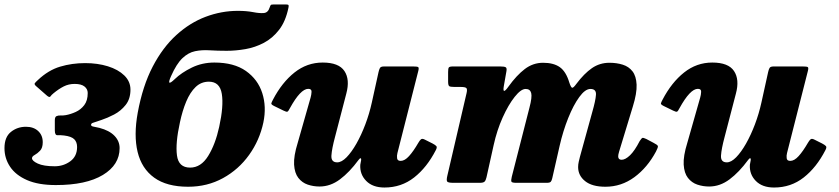

<svg xmlns="http://www.w3.org/2000/svg" viewBox="-47 -817 3748 858"><path d="M-27 -155Q-27 -204.5 1.8 -227.5Q30.5 -250.5 69 -250.5Q103 -250.5 123.5 -231.5Q144 -212.5 144 -181.5Q144 -156 132 -143.5Q120 -131 108 -124.5Q96 -118 96 -110Q96 -98 122 -86Q148 -74 197.5 -74Q236.5 -74 267 -96.2Q297.5 -118.5 297.5 -160Q297.5 -182 284.8 -194.8Q272 -207.5 239.5 -211.5Q222.5 -213.5 210.2 -212.8Q198 -212 198 -234V-279.5Q198 -294.5 205.5 -298Q213 -301.5 224.2 -301Q235.5 -300.5 247 -302.5Q269 -306.5 291.5 -316.8Q314 -327 329.5 -347.2Q345 -367.5 345 -401.5Q345 -419 330.5 -430.5Q316 -442 286.5 -442Q260 -442 237.8 -430.8Q215.5 -419.5 192.5 -400.5Q182.5 -392.5 178.5 -386.2Q174.5 -380 163.5 -389L115.5 -431Q104.5 -440 108.8 -445.5Q113 -451 122.5 -459.5Q169 -503.5 221.8 -519.2Q274.5 -535 333.5 -535Q389 -535 435 -520.8Q481 -506.5 508.5 -479.8Q536 -453 536 -416.5Q536 -375 514.5 -348Q493 -321 462.8 -305.2Q432.5 -289.5 406.5 -281Q375.5 -270.5 367.8 -268Q360 -265.5 360 -259Q360 -253 370.8 -251.2Q381.5 -249.5 397.5 -245.5Q441.5 -234 464.5 -210.2Q487.5 -186.5 487.5 -155Q487.5 -80.5 412.8 -35.2Q338 10 202.5 10Q124.5 10 73.8 -12.2Q23 -34.5 -2 -72Q-27 -109.5 -27 -155Z M1242 -782.5Q1229.5 -721.5 1200.2 -683.8Q1171 -646 1132 -625.5Q1093 -605 1049.8 -597.5Q1006.5 -590 966 -590Q925 -590 890 -592.2Q855 -594.5 824.8 -588.2Q794.5 -582 768 -556.8Q741.5 -531.5 717.5 -477Q694.5 -425.5 734 -463.5Q764 -492.5 810.2 -515Q856.5 -537.5 911 -537.5Q998.5 -537.5 1052 -499.8Q1105.5 -462 1125 -401Q1144.5 -340 1130 -270Q1113 -190 1066.2 -124.8Q1019.5 -59.5 949.5 -21Q879.5 17.5 793.5 17.5Q698.5 17.5 642.2 -23Q586 -63.5 568 -137.8Q550 -212 568.5 -313.5Q590.5 -433 635.2 -519Q680 -605 740.8 -660.2Q801.5 -715.5 872 -742Q942.5 -768.5 1016 -768.5Q1054.5 -768.5 1084 -762.8Q1113.5 -757 1132.2 -758.8Q1151 -760.5 1158 -783.5Q1161 -792 1163 -794.5Q1165 -797 1175 -797H1232Q1240.5 -797 1242.2 -794.2Q1244 -791.5 1242 -782.5ZM757 -270Q736.5 -177 743.8 -122.5Q751 -68 802.5 -68Q851 -68 883.2 -120Q915.5 -172 932.5 -250Q953 -343 944.2 -397.5Q935.5 -452 886.5 -452Q852 -452 827.2 -428.2Q802.5 -404.5 785.2 -363.2Q768 -322 757 -270Z M1173 -372Q1213 -448.5 1269 -493Q1325 -537.5 1395 -537.5Q1467 -537.5 1492.2 -499.5Q1517.5 -461.5 1500.5 -398.5L1450 -204.5Q1436 -152.5 1434 -122Q1432 -91.5 1460 -91.5Q1479.5 -91.5 1501.8 -114.2Q1524 -137 1545.8 -175.2Q1567.5 -213.5 1585.5 -261Q1603.5 -308.5 1614.5 -358.5L1644.5 -494.5Q1647 -506 1650.8 -513Q1654.5 -520 1669 -520H1798.5Q1816.5 -520 1821.2 -517.5Q1826 -515 1822.5 -501L1729 -133Q1726 -121.5 1727.5 -109.8Q1729 -98 1743.5 -98Q1761.5 -98 1781 -119.5Q1800.5 -141 1822.5 -179Q1828.5 -189.5 1834 -194.2Q1839.5 -199 1850.5 -193.5L1885.5 -176Q1898 -169.5 1902.8 -164.2Q1907.5 -159 1900.5 -146Q1861 -69 1803.8 -24Q1746.5 21 1671 21Q1618.5 21 1589.5 -8.5Q1560.5 -38 1563 -80.5L1567 -102.5Q1567.5 -110 1564 -109.8Q1560.5 -109.5 1555 -102Q1515 -47.5 1472.2 -15.5Q1429.5 16.5 1381 16.5Q1353.5 16.5 1328.2 8Q1303 -0.5 1286.2 -22Q1269.5 -43.5 1267.2 -81.5Q1265 -119.5 1283.5 -179L1341 -381Q1344.5 -393 1345.2 -406.5Q1346 -420 1330.5 -420Q1296 -420 1248.5 -333.5Q1242 -320.5 1237.8 -318.2Q1233.5 -316 1220.5 -322.5L1177.5 -343.5Q1164.5 -350 1165.5 -355Q1166.5 -360 1173 -372Z M1977 -520H2188.5Q2205.5 -520 2212.2 -516.8Q2219 -513.5 2216 -498L2204.5 -432.5Q2197 -390 2225.5 -430.5Q2261.5 -480.5 2298.2 -508.5Q2335 -536.5 2380 -536.5Q2427 -536.5 2454.8 -516.8Q2482.5 -497 2497 -448.5Q2504.5 -425.5 2510 -424.8Q2515.5 -424 2528.5 -442Q2563.5 -488.5 2598.2 -512.5Q2633 -536.5 2676.5 -536.5Q2708.5 -536.5 2735.8 -528Q2763 -519.5 2779.5 -498.2Q2796 -477 2797.8 -438.8Q2799.5 -400.5 2781 -341L2719.5 -139Q2715.5 -125.5 2715.5 -118.5Q2715.5 -103 2731 -103Q2747.5 -103 2768.5 -123.2Q2789.5 -143.5 2811.5 -186.5Q2820 -199.5 2824 -200.8Q2828 -202 2841 -196L2873 -179Q2891 -170 2892.8 -164.5Q2894.5 -159 2884.5 -140Q2846 -68 2787.8 -25.2Q2729.5 17.5 2658.5 17.5Q2599 17.5 2567.8 -7.5Q2536.5 -32.5 2536.5 -70.5Q2536.5 -82 2539.2 -94Q2542 -106 2544.5 -116L2599.5 -315.5Q2614.5 -367.5 2616.2 -393.5Q2618 -419.5 2591.5 -419.5Q2568 -419.5 2541.8 -383.5Q2515.5 -347.5 2492.2 -289.5Q2469 -231.5 2454 -166L2421 -21Q2418.5 -9.5 2414.2 -4.8Q2410 0 2396 0H2260.5Q2241 0 2238.5 -5.2Q2236 -10.5 2240 -27L2319 -336Q2331.5 -383 2326.8 -401.2Q2322 -419.5 2302 -419.5Q2281 -419.5 2253 -384.2Q2225 -349 2199.2 -291.8Q2173.5 -234.5 2159 -168.5L2127 -24.5Q2124 -11.5 2118.8 -5.8Q2113.5 0 2097 0H1979.5Q1954.5 0 1951 -6.2Q1947.5 -12.5 1952 -31.5L2038 -401Q2042 -418 2037.2 -423.2Q2032.5 -428.5 2010.5 -428.5H1983Q1965.5 -428.5 1960.5 -432Q1955.5 -435.5 1955.5 -453V-495Q1955.5 -510.5 1958.5 -515.2Q1961.5 -520 1977 -520Z M2914 -372Q2954 -448.5 3010 -493Q3066 -537.5 3136 -537.5Q3208 -537.5 3233.2 -499.5Q3258.5 -461.5 3241.5 -398.5L3191 -204.5Q3177 -152.5 3175 -122Q3173 -91.5 3201 -91.5Q3220.5 -91.5 3242.8 -114.2Q3265 -137 3286.8 -175.2Q3308.5 -213.5 3326.5 -261Q3344.5 -308.5 3355.5 -358.5L3385.5 -494.5Q3388 -506 3391.8 -513Q3395.5 -520 3410 -520H3539.5Q3557.5 -520 3562.2 -517.5Q3567 -515 3563.5 -501L3470 -133Q3467 -121.5 3468.5 -109.8Q3470 -98 3484.5 -98Q3502.5 -98 3522 -119.5Q3541.5 -141 3563.5 -179Q3569.5 -189.5 3575 -194.2Q3580.5 -199 3591.5 -193.5L3626.5 -176Q3639 -169.5 3643.8 -164.2Q3648.5 -159 3641.5 -146Q3602 -69 3544.8 -24Q3487.5 21 3412 21Q3359.5 21 3330.5 -8.5Q3301.5 -38 3304 -80.5L3308 -102.5Q3308.5 -110 3305 -109.8Q3301.5 -109.5 3296 -102Q3256 -47.5 3213.2 -15.5Q3170.5 16.5 3122 16.5Q3094.5 16.5 3069.2 8Q3044 -0.5 3027.2 -22Q3010.5 -43.5 3008.2 -81.5Q3006 -119.5 3024.5 -179L3082 -381Q3085.5 -393 3086.2 -406.5Q3087 -420 3071.5 -420Q3037 -420 2989.5 -333.5Q2983 -320.5 2978.8 -318.2Q2974.5 -316 2961.5 -322.5L2918.5 -343.5Q2905.5 -350 2906.5 -355Q2907.5 -360 2914 -372Z"/></svg>

Font: Besley* Heavy
Style: Italic
Weight: 800
Italic angle: -13°
Designer: Owen Earl
Foundry: indestructible type*
Version: Version 3.000; ttfautohint (v1.8.3)